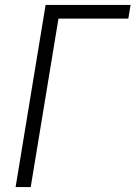

<svg xmlns="http://www.w3.org/2000/svg" viewBox="-20 -755 547 775"><path d="M43 0 164 -735H507L498 -680H216L104 0Z"/></svg>

Font: Iosevka Light Oblique
Style: Regular
Weight: 300
Italic angle: -9°
Monospace: yes
Designer: Belleve Invis
Foundry: Belleve Invis
Version: Version 32.5.0; ttfautohint (v1.8.4)